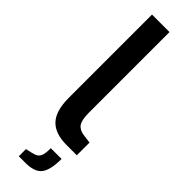

<svg xmlns="http://www.w3.org/2000/svg" viewBox="-328 -757 962 962"><g transform="rotate(45 153.0 -276.0)"><path d="M63 -173V-763H187V-190Q187 -139 202 -118.5Q217 -98 250 -94L295 -88V2H222Q141 2 102 -39.5Q63 -81 63 -173ZM93 160 121 154Q144 149 155.5 142Q167 135 172.5 118.5Q178 102 178 69H254Q254 147 229.5 179Q205 211 140 211H93Z"/></g></svg>

Font: Exo SemiBold
Style: Regular
Weight: 600
Designer: Natanael Gama
Foundry: Natanael Gama
Version: Version 1.500